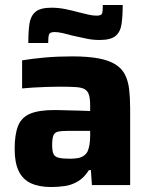

<svg xmlns="http://www.w3.org/2000/svg" viewBox="-20 -745 606 773"><path d="M186 8Q138 8 105 -7Q72 -22 55.5 -56Q39 -90 39 -145Q39 -203 52.5 -237.5Q66 -272 101 -287Q136 -302 200 -302Q209 -302 225.5 -301.5Q242 -301 263 -300.5Q284 -300 305 -299.5Q326 -299 343 -298V-317Q343 -346 338.5 -362Q334 -378 321.5 -385.5Q309 -393 284 -394.5Q259 -396 218 -396Q195 -396 167.5 -395Q140 -394 113.5 -392.5Q87 -391 69 -389V-502Q110 -509 161.5 -513.5Q213 -518 270 -518Q334 -518 376.5 -510Q419 -502 445 -485.5Q471 -469 483.5 -444Q496 -419 500 -385Q504 -351 504 -308V0H350L346 -60H338Q319 -30 294 -15Q269 0 241 4Q213 8 186 8ZM262 -106Q280 -106 293.5 -108.5Q307 -111 316.5 -117.5Q326 -124 332 -134Q337 -145 340 -161Q343 -177 343 -199V-218H250Q225 -218 212 -214.5Q199 -211 194.5 -198.5Q190 -186 190 -160Q190 -138 195 -126Q200 -114 215.5 -110Q231 -106 262 -106ZM94 -572Q94 -618 98.5 -649Q103 -680 122.5 -697Q142 -714 187 -714Q216 -714 245 -708Q274 -702 299 -695Q319 -690 336.5 -686Q354 -682 369 -682Q388 -682 391 -691Q394 -700 394 -725H474Q474 -681 469.5 -649Q465 -617 445.5 -600.5Q426 -584 381 -584Q351 -584 323.5 -590.5Q296 -597 270 -602Q249 -608 231 -612Q213 -616 200 -616Q181 -616 177.5 -606.5Q174 -597 174 -572Z"/></svg>

Font: Saira Thin
Style: Bold
Weight: 700
Version: Version 1.101